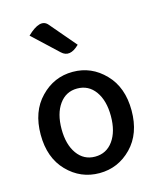

<svg xmlns="http://www.w3.org/2000/svg" viewBox="-128 -955 870 1057"><g transform="rotate(-15 307.0 -426.5)"><path d="M124 -485Q200 -564 307 -564Q414 -564 490 -485Q566 -407 566 -275Q566 -143 490 -65Q414 13 307 13Q200 13 124 -65Q48 -143 48 -275Q48 -407 124 -485ZM307 -81Q372 -81 410 -134Q448 -187 448 -275Q448 -363 410 -416Q372 -469 307 -469Q243 -469 205 -416Q167 -363 167 -275Q167 -187 205 -134Q243 -81 307 -81ZM373 -701Q315 -644 272 -685L130 -818Q209 -894 247 -849L373 -701Z"/></g></svg>

Font: Swei Half Moon CJK SC
Style: Medium
Weight: 500
Version: Version 2.071